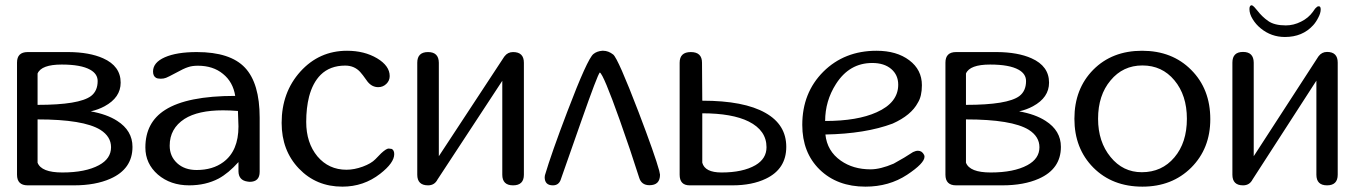

<svg xmlns="http://www.w3.org/2000/svg" viewBox="-20 -696 5100 721"><path d="M356.9 -208.5Q293.5 -247.6 121.1 -247.6V-85Q135.3 -48.3 213.9 -48.3Q300.8 -48.3 351.6 -75.7Q397 -100.1 397 -143.1Q397 -183.1 356.9 -208.5ZM121.1 -419.9V-302.2Q277.3 -302.2 321.8 -335.4Q346.7 -354.5 346.7 -391.6Q346.7 -418.5 318.8 -434.1Q284.2 -453.6 211.9 -453.6Q135.3 -453.6 121.1 -419.9ZM394.5 -24.9Q338.4 0 257.8 0H84Q43.9 0 43.9 -40V-460.9Q43.9 -500.5 84 -500.5H237.3Q315.9 -500 367.2 -477.1Q433.1 -447.8 433.1 -385.7Q433.1 -329.6 372.6 -296.9Q349.1 -284.2 320.8 -277.8Q381.3 -267.1 419.9 -242.2Q477.5 -205.6 477.5 -144.5Q477.5 -61.5 394.5 -24.9Z M818.8 -87.4Q875.5 -129.4 875.5 -221.2L873.5 -279.3Q843.8 -281.7 817.4 -281.7Q723.6 -281.7 672.9 -249.5Q617.2 -213.4 617.2 -148.9Q617.2 -108.9 645.5 -83Q673.3 -57.6 718.3 -57.6Q778.8 -57.6 818.8 -87.4ZM899.9 -441.9Q955.1 -383.3 955.1 -253.9V-50.8Q955.1 -13.2 917.5 -13.2L909.2 -14.2Q876 -19 875.5 -52.7V-87.4Q837.9 -45.4 800.8 -25.4Q752.4 0 690.4 0Q620.1 0 572.8 -40.5Q525.9 -81.5 525.9 -142.1Q525.9 -236.3 600.1 -283.2Q682.6 -335.9 863.3 -335.9Q855 -388.2 817.4 -418.5Q780.3 -449.2 723.1 -449.2Q701.2 -449.2 686 -443.8Q670.4 -439 638.7 -421.4Q612.3 -407.2 603.5 -403.8Q594.7 -400.4 584 -400.4Q571.8 -400.4 565.9 -403.8Q554.7 -410.2 554.7 -427.7Q554.7 -461.4 599.1 -481Q643.6 -500.5 719.2 -500.5Q844.7 -500.5 899.9 -441.9Z M1407.7 -43.5Q1345.7 4.9 1265.6 4.9Q1167.5 4.9 1102.5 -63Q1037.6 -130.9 1037.6 -234.4Q1037.6 -349.1 1107.9 -427.2Q1178.7 -505.4 1283.2 -505.4Q1348.1 -505.4 1396 -477.1Q1443.4 -448.7 1443.4 -410.2Q1443.4 -393.1 1430.7 -380.9Q1418 -368.7 1400.4 -368.7Q1377 -368.7 1360.4 -389.2Q1339.4 -418.9 1332.5 -425.8Q1310.5 -449.7 1276.4 -449.7Q1219.2 -449.7 1184.1 -415Q1154.3 -385.3 1140.6 -333Q1129.9 -290.5 1129.9 -238.3Q1129.9 -159.7 1171.9 -108.9Q1214.4 -58.6 1281.2 -58.6Q1310.1 -58.6 1342.3 -70.3Q1374 -82 1389.6 -98.1Q1399.4 -108.4 1411.6 -120.6Q1430.7 -138.2 1439.5 -138.2L1451.2 -136.7Q1460.4 -131.8 1460.4 -117.2Q1460.4 -84.5 1407.7 -43.5Z M1947.3 -40Q1947.3 0 1906.7 0Q1866.2 0 1866.2 -40V-392.6L1623 -22Q1611.8 0 1587.4 0Q1546.9 0 1546.9 -40V-460.4Q1546.9 -500.5 1587.4 -500.5Q1627.4 -500.5 1627.9 -460.4V-109.4L1872.1 -481L1874.5 -484.4Q1886.7 -500.5 1906.7 -500.5Q1947.3 -500.5 1947.3 -460.4Z M2458.5 -40Q2458.5 -0.5 2418.9 -0.5Q2388.2 -0.5 2379.9 -29.8Q2348.1 -130.4 2307.1 -245.6Q2246.1 -417 2232.4 -423.8Q2224.1 -416 2162.6 -240.7Q2084.5 -18.1 2085 -19.5Q2077.1 0 2056.2 0Q2025.4 0 2025.4 -30.8L2026.4 -38.1Q2050.3 -119.1 2110.4 -276.9Q2186 -475.6 2208.5 -493.2Q2221.7 -503.9 2241.7 -505.4H2245.1Q2264.6 -505.4 2282.7 -491.2Q2300.8 -476.6 2377.9 -275.4Q2439.9 -112.8 2455.6 -54.7Z M2816.9 -75.7Q2858.4 -100.1 2858.4 -143.1Q2858.4 -206.1 2791.5 -239.7Q2729.5 -270.5 2617.2 -270.5V-85Q2627 -48.3 2689.5 -48.3Q2769.5 -48.3 2816.9 -75.7ZM2617.2 -317.9Q2773.9 -317.9 2854.5 -272Q2932.6 -228 2932.6 -144.5Q2932.6 -61.5 2856 -24.9Q2804.2 0 2730.5 0H2569.8Q2532.2 0 2532.2 -40V-460.4Q2532.2 -500.5 2574.2 -500.5Q2616.2 -500.5 2616.2 -460.4Z M3272 -274.4Q3353 -310.5 3353 -377.9Q3353 -414.6 3326.7 -437Q3300.3 -459.5 3255.4 -459.5Q3169.4 -459.5 3119.1 -380.4Q3078.6 -316.9 3078.6 -241.7Q3199.7 -241.7 3272 -274.4ZM3408.7 -125Q3418.9 -129.9 3427.2 -129.9Q3442.4 -129.9 3450.2 -114.3Q3451.7 -110.8 3451.7 -107.4Q3451.7 -83 3386.2 -39.6Q3318.4 4.9 3230 4.9Q3124 4.9 3058.1 -59.1Q2992.7 -123 2992.7 -227.1Q2992.7 -347.7 3071.8 -426.8Q3150.9 -505.4 3271.5 -505.4Q3347.2 -505.4 3394.5 -469.7Q3441.9 -434.1 3441.9 -376Q3441.9 -334.5 3426.8 -310.5Q3401.9 -263.2 3332 -231.9Q3230.5 -193.8 3079.6 -190.9Q3085.9 -128.9 3137.2 -92.8Q3183.6 -60.1 3249 -60.1Q3286.1 -60.1 3335.9 -81.5Q3378.9 -105 3408.7 -125Z M3843.3 -208.5Q3779.8 -247.6 3607.4 -247.6V-85Q3621.6 -48.3 3700.2 -48.3Q3787.1 -48.3 3837.9 -75.7Q3883.3 -100.1 3883.3 -143.1Q3883.3 -183.1 3843.3 -208.5ZM3607.4 -419.9V-302.2Q3763.7 -302.2 3808.1 -335.4Q3833 -354.5 3833 -391.6Q3833 -418.5 3805.2 -434.1Q3770.5 -453.6 3698.2 -453.6Q3621.6 -453.6 3607.4 -419.9ZM3880.9 -24.9Q3824.7 0 3744.1 0H3570.3Q3530.3 0 3530.3 -40V-460.9Q3530.3 -500.5 3570.3 -500.5H3723.6Q3802.2 -500 3853.5 -477.1Q3919.4 -447.8 3919.4 -385.7Q3919.4 -329.6 3858.9 -296.9Q3835.4 -284.2 3807.1 -277.8Q3867.7 -267.1 3906.2 -242.2Q3963.9 -205.6 3963.9 -144.5Q3963.9 -61.5 3880.9 -24.9Z M4390.1 -105Q4437 -160.2 4437 -250Q4437 -338.4 4390.1 -394.5Q4343.8 -450.2 4270 -450.2Q4196.8 -450.2 4150.4 -394Q4103.5 -338.4 4103.5 -250Q4103.5 -163.6 4150.4 -106.4Q4196.8 -49.3 4267.6 -49.3Q4343.3 -49.3 4390.1 -105ZM4453.1 -433.6Q4524.9 -361.8 4524.9 -248.5Q4524.9 -138.2 4453.1 -66.4Q4381.3 4.9 4270 4.9Q4157.2 4.9 4085.9 -66.4Q4014.6 -138.2 4014.6 -250Q4014.6 -362.3 4085.4 -434.1Q4156.2 -505.4 4268.6 -505.4Q4381.8 -505.4 4453.1 -433.6Z M4714.4 -589.4Q4696.3 -604 4684.1 -624Q4671.9 -643.6 4671.9 -662.1Q4671.9 -676.3 4680.7 -676.3L4682.1 -675.8Q4689 -672.4 4701.2 -656.7Q4719.7 -632.8 4742.2 -617.2Q4765.6 -600.6 4808.6 -600.6Q4837.9 -600.6 4865.7 -614.7Q4893.6 -628.4 4910.6 -652.3Q4916 -659.7 4918.5 -663.6Q4921.9 -667.5 4925.8 -670.4Q4928.2 -672.4 4932.6 -672.4Q4939.5 -672.4 4939.5 -660.6Q4939.5 -647 4930.7 -630.4Q4921.9 -612.8 4911.1 -601.1Q4871.1 -557.1 4805.2 -557.1Q4753.9 -557.1 4714.4 -589.4ZM5003.4 -40Q5003.4 0 4963.4 0Q4923.3 0 4923.3 -40V-393.1L4683.6 -22Q4672.4 0 4647.9 0Q4607.9 0 4607.9 -40V-460.9Q4607.9 -501 4647.9 -501Q4687.5 -501 4688 -460.9V-109.4L4929.2 -481.4L4931.6 -484.9Q4943.8 -501 4963.4 -501Q5003.4 -501 5003.4 -460.9Z"/></svg>

Font: inglobal
Style: Regular
Weight: 400
Designer: Andrey Kochetov, Denis Davydov, Evgeny Yurtaev
Foundry: inglobal
Version: Version 1.00 September 25, 2014, initial release